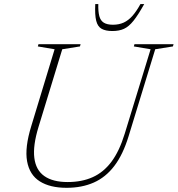

<svg xmlns="http://www.w3.org/2000/svg" viewBox="-20 -886 848 916"><path d="M163.5 -279.5Q136.5 -191 143.8 -132.8Q151 -74.5 191.5 -46Q232 -17.5 303 -17.5Q370.5 -17.5 422.2 -40.8Q474 -64 511.8 -114.5Q549.5 -165 575 -248L698.5 -651L618.5 -664.5L621.5 -675H808L805 -664.5L720.5 -651L593.5 -236Q566.5 -148 525.2 -94Q484 -40 427.2 -15Q370.5 10 297.5 10Q218.5 10 169.8 -20.8Q121 -51.5 109.2 -116.8Q97.5 -182 129.5 -285.5L240.5 -651L160.5 -664.5L163.5 -675H364.5L361.5 -664.5L277 -651ZM519 -768Q547.5 -768 570 -778.2Q592.5 -788.5 611.8 -810.2Q631 -832 650 -866.5H668Q639 -814.5 616.8 -786.8Q594.5 -759 571.5 -748.5Q548.5 -738 516 -738Q484 -738 465 -748.5Q446 -759 439 -786.8Q432 -814.5 434.5 -866.5H449Q448 -831 453.8 -809.2Q459.5 -787.5 475.2 -777.8Q491 -768 519 -768Z"/></svg>

Font: Newsreader 24pt ExtraLight
Style: Italic
Weight: 250
Italic angle: -17°
Designer: Hugues Gentile
Foundry: Production Type
Version: Version 1.003